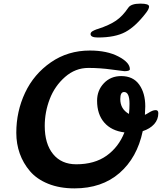

<svg xmlns="http://www.w3.org/2000/svg" viewBox="-20 -1032 894 1060"><path d="M476 -753Q571 -753 634 -720Q697 -687 697 -650Q697 -639 667 -639Q662 -639 597 -648Q532 -657 468 -657Q396 -657 339 -607Q282 -557 254.5 -485Q227 -413 227 -337Q227 -238 273 -181.5Q319 -125 401 -125Q502 -125 568.5 -172.5Q635 -220 667 -301Q595 -310 555.5 -355.5Q516 -401 516 -476Q516 -533 553.5 -572.5Q591 -612 649 -612Q715 -612 748.5 -565Q782 -518 782 -445Q782 -428 780 -398Q789 -402 800 -409Q811 -416 820.5 -420Q830 -424 840 -424Q854 -424 854 -407Q854 -372 831 -346.5Q808 -321 768 -308Q737 -161 639.5 -76.5Q542 8 391 8Q309 8 246 -17.5Q183 -43 145.5 -87Q108 -131 89 -184.5Q70 -238 70 -299Q70 -417 118.5 -520Q167 -623 261 -688Q355 -753 476 -753ZM787 -962Q729 -886 672.5 -855.5Q616 -825 520 -825Q480 -825 480 -844Q480 -849 483 -853Q486 -857 492 -860.5Q498 -864 502 -865.5Q506 -867 513 -870L520 -872Q584 -893 620.5 -918Q657 -943 688 -989Q703 -1012 755 -1012Q803 -1012 803 -996Q803 -983 787 -962ZM644 -485Q644 -430 692 -403Q695 -430 695 -459Q695 -524 665 -524Q644 -524 644 -485Z"/></svg>

Font: LeckerliOne
Style: Regular
Weight: 400
Designer: Gesine Todt
Foundry: Gesine Todt
Version: Version 1.000